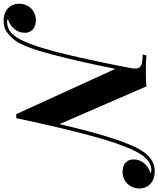

<svg xmlns="http://www.w3.org/2000/svg" viewBox="-8 -866 868 1052"><g transform="rotate(90 426.0 -340.0)"><path d="M932.6 -669.4Q932.6 -644 920.9 -623Q909.2 -602.1 888.4 -589.8Q867.7 -577.6 841.8 -577.6Q809.1 -577.6 791.3 -594.2Q773.4 -610.8 773.4 -637.7Q773.4 -670.4 794.7 -695.8Q815.9 -721.2 848.6 -730.5Q842.8 -735.4 832 -735.4Q784.2 -734.9 748.5 -682.1Q704.1 -615.7 656.2 -449.2Q608.4 -282.7 547.4 4.9H525.4L277.3 -538.1Q234.9 -327.1 196 -181.6Q157.2 -36.1 121.6 11.2Q98.6 40.5 74.5 57.4Q50.3 74.2 14.2 74.2Q-15.6 74.2 -36.6 63Q-57.6 51.8 -68.6 32.2Q-79.6 12.7 -79.6 -11.2Q-79.6 -36.6 -67.9 -57.6Q-56.2 -78.6 -35.4 -90.6Q-14.6 -102.5 11.2 -102.5Q43.5 -102.5 61.5 -85.9Q79.6 -69.3 79.6 -42.5Q79.6 -9.3 58.3 15.9Q37.1 41 4.4 50.8Q9.3 55.2 20.5 55.2Q71.3 55.2 105.5 1Q144 -59.1 184.6 -215.6Q225.1 -372.1 273.4 -624Q275.4 -635.7 275.4 -646.5Q275.4 -663.1 268.3 -671.6Q261.2 -680.2 245.1 -683.6Q229 -687 198.2 -688L203.6 -708Q234.9 -705.1 292.5 -705.1Q338.9 -705.1 373.5 -708L580.1 -231.9Q663.6 -593.3 730.5 -689.9Q774.4 -753.9 838.4 -753.9Q868.2 -753.9 889.4 -742.7Q910.6 -731.4 921.6 -712.4Q932.6 -693.4 932.6 -669.4Z"/></g></svg>

Font: TypoPRO Playfair Display
Style: Bold Italic
Weight: 700
Italic angle: -14.9847°
Designer: Claus Eggers Sørensen
Foundry: Claus Eggers Sørensen
Version: Version 1.004;PS 001.004;hotconv 1.0.70;makeotf.lib2.5.58329